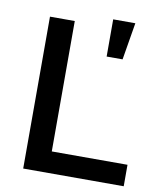

<svg xmlns="http://www.w3.org/2000/svg" viewBox="-82 -789 715 854"><g transform="rotate(10 276.0 -361.5)"><path d="M81 0V-686H193V-97H535V0ZM360 -555V-723H460L432 -555Z"/></g></svg>

Font: Archivo SemiBold Medium
Style: Regular
Weight: 500
Version: Version 2.001